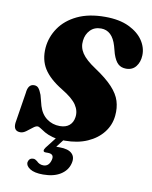

<svg xmlns="http://www.w3.org/2000/svg" viewBox="-99 -787 856 1081"><g transform="rotate(10 328.5 -246.5)"><path d="M310.5 12Q268 12 239.8 4Q211.5 -4 193.5 -14.5Q175.5 -25 164.5 -32.8Q153.5 -40.5 146 -40.5Q135.5 -40.5 120.2 -28.2Q105 -16 88 -3.5Q71 9 55.5 9Q15 9 19.5 -38L47.5 -214.5Q52 -265.5 86.5 -265.5Q103 -265.5 112.2 -254.2Q121.5 -243 131 -218L147 -157.5Q161 -111.5 193.5 -87.8Q226 -64 268 -64Q302 -64 322 -80.8Q342 -97.5 346.5 -127.5Q352.5 -164 330 -198Q307.5 -232 245 -269.5Q171 -314.5 139.2 -365Q107.5 -415.5 113 -485Q118.5 -547 154.2 -599.2Q190 -651.5 255.2 -682.8Q320.5 -714 413.5 -714Q495.5 -714 550.2 -687.8Q605 -661.5 632 -620.8Q659 -580 657 -535.5Q655.5 -498 635.5 -472.5Q615.5 -447 579.5 -447Q551.5 -447 533.8 -463Q516 -479 503 -517.5L491 -561.5Q466.5 -645.5 402.5 -645.5Q364 -645.5 340.8 -621.2Q317.5 -597 313.5 -560.5Q308.5 -522.5 330.5 -489Q352.5 -455.5 409.5 -418Q475 -374.5 510.5 -336.2Q546 -298 558 -259.2Q570 -220.5 565.5 -175.5Q560.5 -122 527.5 -79.5Q494.5 -37 439 -12.5Q383.5 12 310.5 12ZM270 -7H316L269 54Q277.5 54 288 54Q338 54 359.2 74.8Q380.5 95.5 370.5 132.5Q360 173 321.5 197Q283 221 222.5 221Q172.5 221 147.5 204.8Q122.5 188.5 124.5 168Q130 143.5 152.5 143Q160 142.5 165.2 145.5Q170.5 148.5 176 152.5Q192.5 170 215.5 170Q247.5 170 257.5 131Q266.5 96 228 96H216Q204 96 203 88.5Q202 81 210.5 69.5Z"/></g></svg>

Font: Fraunces 72pt S050 Black
Style: Italic
Weight: 900
Italic angle: -16°
Version: Version 1.000; ttfautohint (v1.8.3)